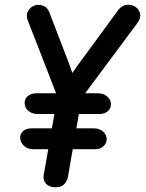

<svg xmlns="http://www.w3.org/2000/svg" viewBox="-20 -796 621 817"><path d="M403 -311H141Q117 -311 101.5 -323.5Q86 -336 85 -355Q83 -373 97 -386Q111 -399 135 -399H397Q420 -399 435.5 -386Q451 -373 452 -355Q453 -336 439.5 -323.5Q426 -311 403 -311ZM384 -161H122Q98 -161 83 -174.5Q68 -188 66 -206Q64 -226 78 -238Q92 -250 116 -250H378Q401 -250 416.5 -238Q432 -226 434 -206Q435 -188 421 -174.5Q407 -161 384 -161ZM556 -767Q572 -757 576 -737.5Q580 -718 564 -697L279 -314L235 -411L312 -520L483 -753Q498 -773 519 -775.5Q540 -778 556 -767ZM215 1Q190 1 176 -14Q162 -29 166 -51L233 -434H337L269 -43Q266 -27 254 -13Q242 1 215 1ZM123 -771Q140 -779 161 -772.5Q182 -766 191 -741L275 -522L315 -407L246 -329L99 -707Q90 -730 98 -746.5Q106 -763 123 -771Z"/></svg>

Font: Edu QLD Beginner SemiBold
Style: Regular
Weight: 600
Designer: Tina and Corey Anderson
Foundry: Google for Education
Version: Version 1.003